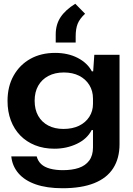

<svg xmlns="http://www.w3.org/2000/svg" viewBox="-20 -823 708 1020"><path d="M312 177Q229 177 170 156.5Q111 136 78 97.5Q45 59 40 8H175Q181 32 198.5 48.5Q216 65 246 73Q276 81 314 81Q363 81 398.5 69Q434 57 454 30Q474 3 474 -40V-132H467Q443 -85 388.5 -59Q334 -33 269 -33Q212 -33 166 -51.5Q120 -70 87.5 -103.5Q55 -137 37.5 -183.5Q20 -230 20 -287Q20 -364 52.5 -421.5Q85 -479 141.5 -510.5Q198 -542 273 -542Q341 -542 392.5 -515.5Q444 -489 468 -444H475L481 -532H615V-57Q615 18 581.5 70.5Q548 123 480.5 150Q413 177 312 177ZM317 -138Q365 -138 400 -155Q435 -172 454.5 -202.5Q474 -233 474 -271V-299Q474 -340 454.5 -371.5Q435 -403 400.5 -420.5Q366 -438 319 -438Q272 -438 237 -419.5Q202 -401 183 -367.5Q164 -334 164 -288Q164 -241 183 -207.5Q202 -174 236.5 -156Q271 -138 317 -138ZM276 -597V-640Q276 -693 302 -732Q328 -771 380 -803L432 -750Q403 -723 392.5 -696.5Q382 -670 382 -630V-597Z"/></svg>

Font: Mona Sans Expanded SemiBold
Style: Regular
Weight: 600
Width: 7
Designer: Deni Anggara
Foundry: GitHub
Version: Version 2.000